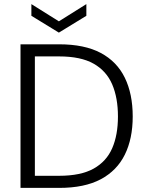

<svg xmlns="http://www.w3.org/2000/svg" viewBox="-20 -916 717 936"><path d="M80 0V-700H268Q392 -700 471 -658Q550 -616 588.5 -537Q627 -458 627 -348Q627 -240 588.5 -162Q550 -84 471 -42Q392 0 268 0ZM150 -59H268Q374 -59 436.5 -94Q499 -129 527 -193.5Q555 -258 555 -348Q555 -439 527 -504.5Q499 -570 436.5 -605.5Q374 -641 268 -641H150ZM267 -757 133 -839V-896L267 -812L401 -896V-839Z"/></svg>

Font: DM Sans 12pt Light
Style: Regular
Weight: 300
Version: Version 4.004;gftools[0.9.30]